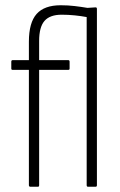

<svg xmlns="http://www.w3.org/2000/svg" viewBox="-20 -711 456 731"><path d="M94 0Q93 0 91.5 -1.5Q90 -3 90 -6V-445H28Q23 -445 23 -450V-476Q23 -482 28 -482H90V-552Q90 -625 119.5 -658Q149 -691 211 -691Q239 -691 264 -688Q289 -685 313 -681L344 -683Q349 -683 349 -677V-6Q349 0 344 0H315Q310 0 310 -6V-646Q289 -650 264.5 -652.5Q240 -655 215 -655Q170 -655 149.5 -631.5Q129 -608 129 -555V-482H240Q245 -482 245 -476V-450Q245 -445 240 -445H129V-6Q129 -3 128 -1.5Q127 0 124 0Z"/></svg>

Font: Sofia Sans Condensed ExtraLight
Style: Regular
Weight: 250
Version: Version 4.100